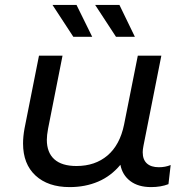

<svg xmlns="http://www.w3.org/2000/svg" viewBox="-20 -757 760 783"><path d="M676 -84 667 -6Q636 6 596 6Q544 6 511.5 -18.5Q479 -43 471 -85Q433 -39 380.5 -16.5Q328 6 264 6Q176 6 125 -41Q74 -88 74 -172Q74 -200 80 -233L139 -530H235L176 -232Q171 -205 171 -187Q171 -135 201.5 -107.5Q232 -80 292 -80Q368 -80 418.5 -123Q469 -166 486 -249L542 -530H638L565 -162Q562 -147 562 -136Q562 -106 579 -90.5Q596 -75 628 -75Q654 -75 676 -84ZM194 -737H292L356 -607H279ZM368 -737H467L530 -607H453Z"/></svg>

Font: Montserrat Alternates Medium
Style: Italic
Weight: 500
Italic angle: -11.3°
Designer: Julieta Ulanovsky
Foundry: Julieta Ulanovsky
Version: Version 7.200